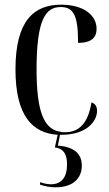

<svg xmlns="http://www.w3.org/2000/svg" viewBox="-20 -565 465 819"><path d="M242 10C351 10 394 -49 394 -92C394 -110 387 -123 370 -128C356 -40 318 -1 258 -1C251 -1 244 -1 238 -2V-4H231C166 -18 136 -93 136 -269C136 -481 174 -535 239 -535C296 -535 313 -495 313 -382C370 -382 392 -405 392 -442C392 -502 334 -545 241 -545C127 -545 46 -480 46 -269C46 -70 119 3 226 10L214 64C249 68 266 90 266 136C266 193 241 221 197 221C183 221 168 218 151 212V223C171 229 192 234 217 234C290 234 329 197 329 141C329 89 293 61 227 56L236 10C238 10 240 10 242 10Z"/></svg>

Font: Noto Serif Display Condensed
Style: Regular
Weight: 400
Width: 3
Designer: Monotype Design Team
Foundry: Monotype Imaging Inc.
Version: Version 2.009